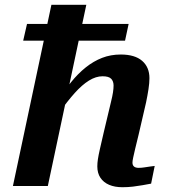

<svg xmlns="http://www.w3.org/2000/svg" viewBox="-20 -778 711 803"><path d="M93 -678 77 -608H503L518 -678ZM560 -216 591 -350Q597 -379 601 -405Q605 -431 605 -451Q605 -497 574.5 -523.5Q544 -550 485 -550Q443 -550 407 -536Q371 -522 338.5 -496Q306 -470 277 -434Q248 -398 219 -354L228 -307Q262 -355 292.5 -389Q323 -423 352 -441Q381 -459 409 -459Q435 -459 445 -448.5Q455 -438 455 -420Q455 -408 452.5 -391.5Q450 -375 444 -351L414 -225Q404 -182 398 -155.5Q392 -129 389.5 -112.5Q387 -96 387 -82Q387 -54 400 -34.5Q413 -15 436.5 -5Q460 5 492 5Q515 5 536 2.5Q557 0 576.5 -3.5Q596 -7 612 -10L627 -84Q619 -83 607.5 -81.5Q596 -80 584 -78Q572 -76 560 -76Q547 -76 540.5 -81.5Q534 -87 534 -98Q534 -105 537 -119Q540 -133 545.5 -156.5Q551 -180 560 -216ZM195 -758 34 0H180L341 -758Z"/></svg>

Font: Roboto Serif 20pt SemiBold
Style: Italic
Weight: 600
Italic angle: -10°
Version: Version 1.007